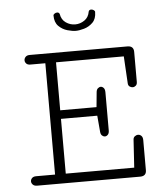

<svg xmlns="http://www.w3.org/2000/svg" viewBox="-53 -793 711 839"><g transform="rotate(-5 302.5 -373.0)"><path d="M303.2 -659.2Q288.6 -659.2 266.8 -665.3Q245.1 -671.4 228.5 -687.7Q211.9 -704.1 211.9 -734.4Q211.9 -738.8 217.3 -742.4Q222.7 -746.1 228.5 -746.1Q237.3 -746.1 239.7 -738.3Q243.7 -713.4 262.5 -700.4Q281.2 -687.5 303.2 -687.5Q325.2 -687.5 344 -700.4Q362.8 -713.4 366.7 -738.3Q369.1 -746.1 377.9 -746.1Q383.8 -746.1 389.2 -742.4Q394.5 -738.8 394.5 -734.4Q394.5 -704.1 377.9 -687.7Q361.3 -671.4 339.8 -665.3Q318.4 -659.2 303.2 -659.2ZM75.7 0Q63.5 0 57.1 -6.6Q50.8 -13.2 50.8 -21Q50.8 -28.8 56.9 -35.2Q63 -41.5 75.2 -41.5H158.2V-529.8H92.3Q80.6 -529.8 74.7 -536.1Q68.8 -542.5 68.8 -550.3Q68.8 -558.6 75 -565.2Q81.1 -571.8 93.3 -571.8H522Q549.3 -571.8 549.3 -545.4V-413.6Q549.3 -402.8 543.2 -397.5Q537.1 -392.1 529.8 -392.1Q522.5 -392.1 516.1 -396.7Q509.8 -401.4 509.3 -410.6L502.4 -529.8H205.1V-319.3H364.3L370.6 -384.3Q371.6 -395.5 377.7 -400.9Q383.8 -406.2 390.1 -406.2Q397 -406.2 402.8 -400.1Q408.7 -394 408.7 -380.4V-213.4Q408.7 -200.7 402.8 -194.6Q397 -188.5 390.1 -188.5Q383.3 -188.5 377.4 -193.8Q371.6 -199.2 370.6 -209.5L364.3 -281.7H205.1V-41.5H505.4L513.2 -164.1Q513.7 -172.9 520.3 -178Q526.9 -183.1 534.7 -183.1Q542.5 -183.1 548.8 -177Q555.2 -170.9 555.2 -157.7V-25.9Q555.2 0 527.8 0Z"/></g></svg>

Font: Cutive Mono
Style: Regular
Weight: 400
Designer: Vernon Adams
Foundry: Vernon Adams
Version: Version 1.110; ttfautohint (v1.8.4.7-5d5b)